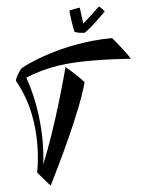

<svg xmlns="http://www.w3.org/2000/svg" viewBox="-66 -1007 877 1162"><g transform="rotate(-5 372.0 -426.0)"><path d="M744 -620C725 -655 656 -738 642 -754C331 -754 86 -628 77 -617C61 -597 40 -561 40 -548C40 -546 41 -545 41 -545C121 -402 135 -261 135 -154C135 -60 122 1 119 17C131 30 175 83 194 103C249 -8 405 -322 453 -503C434 -526 375 -581 346 -604C337 -571 253 -250 159 -27C159 -27 169 -75 169 -164C169 -259 159 -405 104 -561C242 -618 363 -629 507 -629C619 -629 680 -623 744 -620ZM399 -943C401 -909 411 -842 419 -811C439 -804 457 -801 481 -801C526 -833 568 -875 612 -919C601 -931 592 -944 579 -952C543 -916 513 -889 476 -857L463 -955C443 -952 413 -947 399 -943Z"/></g></svg>

Font: Yesteryear
Style: Regular
Weight: 400
Designer: Astigmatic (AOETI)
Foundry: Astigmatic (AOETI)
Version: Version 1.000